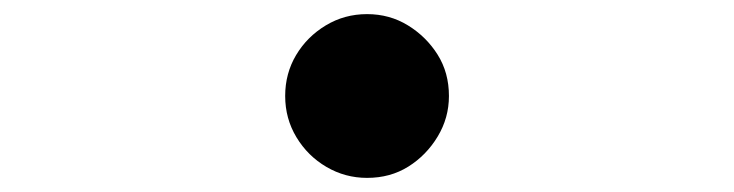

<svg xmlns="http://www.w3.org/2000/svg" viewBox="-20 -516 1040 272"><path d="M500 -496Q532 -496 558 -480Q584 -464 600 -438.5Q616 -413 616 -380Q616 -349 600 -322.5Q584 -296 558.5 -280Q533 -264 500 -264Q469 -264 442.5 -279.5Q416 -295 400 -321.5Q384 -348 384 -380Q384 -412 399.5 -438Q415 -464 441.5 -480Q468 -496 500 -496Z"/></svg>

Font: Noto Sans JP Thin Medium
Style: Regular
Weight: 500
Version: Version 2.004-H2;hotconv 1.0.118;makeotfexe 2.5.65603